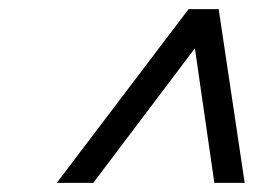

<svg xmlns="http://www.w3.org/2000/svg" viewBox="-20 -718 615 421"><path d="M402.5 -645.5H432.5L184.5 -317H104.5L393.5 -698H459.5L516.5 -317H450Z"/></svg>

Font: Newsreader 9pt Medium
Style: Italic
Weight: 500
Italic angle: -17°
Designer: Hugues Gentile
Foundry: Production Type
Version: Version 1.003